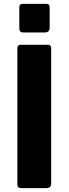

<svg xmlns="http://www.w3.org/2000/svg" viewBox="-20 -974 355 994"><path d="M229 -742Q245 -742 245 -724V-24Q245 -11 238.5 -5.5Q232 0 218 0H92Q79 0 74.5 -5Q70 -10 70 -21V-723Q70 -742 86 -742ZM237 -936V-830Q237 -818 230.5 -812Q224 -806 210 -806H102Q89 -806 84.5 -811.5Q80 -817 80 -828V-935Q80 -954 96 -954H221Q237 -954 237 -936Z"/></svg>

Font: Libre Franklin Thin
Style: Bold
Weight: 700
Version: Version 3.000